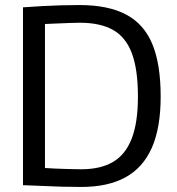

<svg xmlns="http://www.w3.org/2000/svg" viewBox="-20 -730 700 760"><path d="M302 10Q264 10 225 9Q186 8 147.5 6Q109 4 71 3V-701Q112 -704 149.5 -706Q187 -708 222.5 -709Q258 -710 295 -710Q408 -710 479 -672.5Q550 -635 583 -555.5Q616 -476 616 -348Q616 -224 581 -145Q546 -66 476.5 -28Q407 10 302 10ZM302 -60Q377 -60 426.5 -88.5Q476 -117 501 -180.5Q526 -244 526 -348Q526 -455 502 -519Q478 -583 427.5 -611.5Q377 -640 296 -640Q278 -640 254 -639Q230 -638 205 -637Q180 -636 158 -635V-65Q173 -64 192.5 -63Q212 -62 231.5 -61.5Q251 -61 269.5 -60.5Q288 -60 302 -60Z"/></svg>

Font: Georama ExtraCondensed Thin
Style: Regular
Weight: 400
Version: Version 1.001